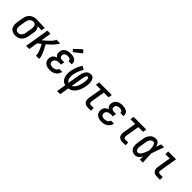

<svg xmlns="http://www.w3.org/2000/svg" viewBox="282 -2255 3935 3935"><g transform="rotate(45 2250.0 -287.5)"><path d="M202 8Q174 8 146.5 1.5Q119 -5 97 -20Q75 -35 60.5 -58Q46 -81 39.5 -107.5Q33 -134 33.5 -163Q34 -192 39 -221L61 -351Q65 -375 73 -399Q81 -423 95 -444.5Q109 -466 128.5 -484Q148 -502 171 -513.5Q194 -525 218.5 -531.5Q243 -538 268 -538Q272 -538 275.5 -538Q279 -538 283 -538L521 -530L507 -450L390 -454Q404 -442 413.5 -425Q423 -408 427.5 -389.5Q432 -371 432 -350.5Q432 -330 428 -309L407 -179Q403 -155 395 -131Q387 -107 374 -85Q361 -63 341.5 -44Q322 -25 299.5 -13Q277 -1 252 3.5Q227 8 202 8ZM204 -72Q218 -72 233 -76Q248 -80 261 -88.5Q274 -97 284 -109.5Q294 -122 301 -135.5Q308 -149 312 -163.5Q316 -178 318 -193L340 -323Q342 -337 343 -352Q344 -367 343 -381Q342 -395 337.5 -409Q333 -423 325 -433.5Q317 -444 304 -450.5Q291 -457 276 -458H270Q268 -458 266 -458Q264 -458 263 -458Q241 -458 220 -447.5Q199 -437 184 -419.5Q169 -402 161 -380.5Q153 -359 149 -337L128 -207Q125 -192 124 -176Q123 -160 125 -145Q127 -130 133 -116Q139 -102 149 -92Q159 -82 173.5 -77Q188 -72 204 -72Z M510 0 598 -530H689L652 -305Q664 -315 676 -325Q688 -335 700 -345Q712 -355 723.5 -365.5Q735 -376 746.5 -386.5Q758 -397 769 -408Q780 -419 791 -430Q802 -441 812.5 -452.5Q823 -464 832.5 -476.5Q842 -489 850.5 -502Q859 -515 861 -530H965Q962 -512 951.5 -496Q941 -480 929.5 -465.5Q918 -451 905.5 -436.5Q893 -422 880 -408.5Q867 -395 853.5 -382Q840 -369 826 -356Q812 -343 797.5 -330.5Q783 -318 769 -306Q779 -288 789 -270.5Q799 -253 809 -234.5Q819 -216 828 -198Q837 -180 845.5 -161Q854 -142 861.5 -123Q869 -104 875 -84Q881 -64 885 -43Q889 -22 885 0H794Q798 -24 793 -46.5Q788 -69 781 -91Q774 -113 765.5 -133.5Q757 -154 747.5 -174.5Q738 -195 727.5 -215Q717 -235 707 -254Q689 -240 671 -226Q653 -212 634 -199L601 0Z M1203 8Q1177 8 1152 4.5Q1127 1 1104.5 -8.5Q1082 -18 1063.5 -34Q1045 -50 1034.5 -71.5Q1024 -93 1021 -118.5Q1018 -144 1022 -169Q1026 -189 1034 -207.5Q1042 -226 1057 -240.5Q1072 -255 1090.5 -264.5Q1109 -274 1128 -280Q1113 -290 1101 -303.5Q1089 -317 1082.5 -333.5Q1076 -350 1075.5 -369Q1075 -388 1078 -407Q1081 -428 1089.5 -447.5Q1098 -467 1113 -483Q1128 -499 1147 -510Q1166 -521 1186 -527Q1206 -533 1226.5 -535.5Q1247 -538 1268 -538Q1290 -538 1311.5 -535.5Q1333 -533 1353 -527Q1373 -521 1390.5 -510Q1408 -499 1420 -482Q1432 -465 1436.5 -444Q1441 -423 1438 -402Q1437 -400 1437 -398Q1437 -396 1436 -394H1346Q1346 -394 1346.5 -395Q1347 -396 1347 -397Q1349 -412 1342.5 -425Q1336 -438 1324 -445.5Q1312 -453 1297.5 -455.5Q1283 -458 1268 -458Q1257 -458 1246.5 -457Q1236 -456 1225.5 -453Q1215 -450 1204.5 -445Q1194 -440 1186 -432.5Q1178 -425 1173 -414.5Q1168 -404 1166 -394Q1164 -377 1168 -360.5Q1172 -344 1184 -333.5Q1196 -323 1212.5 -319.5Q1229 -316 1246 -316H1301L1288 -236H1233Q1220 -236 1207.5 -234.5Q1195 -233 1182 -229.5Q1169 -226 1157 -220.5Q1145 -215 1135 -205.5Q1125 -196 1119.5 -184Q1114 -172 1112 -159Q1108 -140 1113.5 -121.5Q1119 -103 1132.5 -91.5Q1146 -80 1165 -76Q1184 -72 1203 -72Q1221 -72 1239.5 -75.5Q1258 -79 1275.5 -88Q1293 -97 1305.5 -113Q1318 -129 1321 -147H1411Q1407 -124 1397 -102.5Q1387 -81 1371.5 -62.5Q1356 -44 1335.5 -29.5Q1315 -15 1293 -6.5Q1271 2 1248 5Q1225 8 1203 8ZM1278 -586 1231 -634 1388 -780 1447 -720Z M1614 205 1648 2Q1620 -4 1595.5 -19Q1571 -34 1554.5 -56Q1538 -78 1528 -105Q1518 -132 1514 -160.5Q1510 -189 1511 -219.5Q1512 -250 1517 -279Q1523 -312 1532.5 -345Q1542 -378 1554.5 -409.5Q1567 -441 1582.5 -471Q1598 -501 1616 -530L1692 -488Q1677 -462 1663 -435Q1649 -408 1638.5 -380.5Q1628 -353 1619.5 -324.5Q1611 -296 1606 -268Q1603 -250 1602 -232Q1601 -214 1601.5 -195.5Q1602 -177 1605.5 -160Q1609 -143 1616 -127.5Q1623 -112 1634.5 -99Q1646 -86 1661 -80L1706 -350Q1710 -371 1715.5 -391.5Q1721 -412 1730 -432Q1739 -452 1752 -470.5Q1765 -489 1782.5 -503Q1800 -517 1821 -523.5Q1842 -530 1863 -530Q1882 -530 1900 -524Q1918 -518 1930.5 -506Q1943 -494 1951.5 -478Q1960 -462 1964.5 -444.5Q1969 -427 1971 -408.5Q1973 -390 1972.5 -371Q1972 -352 1970 -332.5Q1968 -313 1965 -295Q1960 -263 1952 -230.5Q1944 -198 1931.5 -167.5Q1919 -137 1900.5 -107.5Q1882 -78 1857.5 -54Q1833 -30 1802 -14.5Q1771 1 1738 5L1705 205ZM1753 -82Q1773 -91 1790 -107.5Q1807 -124 1819.5 -143Q1832 -162 1841 -182.5Q1850 -203 1856.5 -223.5Q1863 -244 1868 -265.5Q1873 -287 1876 -308Q1878 -318 1879.5 -328Q1881 -338 1882 -348Q1883 -358 1883 -368.5Q1883 -379 1883 -388.5Q1883 -398 1881.5 -408Q1880 -418 1877 -427Q1874 -436 1867 -443Q1860 -450 1850 -450Q1839 -450 1831.5 -440.5Q1824 -431 1819 -421Q1814 -411 1810 -400.5Q1806 -390 1803.5 -379.5Q1801 -369 1799 -358Q1797 -347 1795 -337Z M2310 0Q2288 0 2267 -3.5Q2246 -7 2228 -16.5Q2210 -26 2197 -42Q2184 -58 2178 -77.5Q2172 -97 2171.5 -118.5Q2171 -140 2175 -161L2223 -450H2085L2098 -530H2465L2451 -450H2314L2264 -148Q2262 -136 2262.5 -123Q2263 -110 2269 -100Q2275 -90 2286 -85Q2297 -80 2310 -80H2391V0Z M2703 8Q2677 8 2652 4.5Q2627 1 2604.5 -8.5Q2582 -18 2563.5 -34Q2545 -50 2534.5 -71.5Q2524 -93 2521 -118.5Q2518 -144 2522 -169Q2526 -189 2534 -207.5Q2542 -226 2557 -240.5Q2572 -255 2590.5 -264.5Q2609 -274 2628 -280Q2613 -290 2601 -303.5Q2589 -317 2582.5 -333.5Q2576 -350 2575.5 -369Q2575 -388 2578 -407Q2581 -428 2589.5 -447.5Q2598 -467 2613 -483Q2628 -499 2647 -510Q2666 -521 2686 -527Q2706 -533 2726.5 -535.5Q2747 -538 2768 -538Q2790 -538 2811.5 -535.5Q2833 -533 2853 -527Q2873 -521 2890.5 -510Q2908 -499 2920 -482Q2932 -465 2936.5 -444Q2941 -423 2938 -402Q2937 -400 2937 -398Q2937 -396 2936 -394H2846Q2846 -394 2846.5 -395Q2847 -396 2847 -397Q2849 -412 2842.5 -425Q2836 -438 2824 -445.5Q2812 -453 2797.5 -455.5Q2783 -458 2768 -458Q2757 -458 2746.5 -457Q2736 -456 2725.5 -453Q2715 -450 2704.5 -445Q2694 -440 2686 -432.5Q2678 -425 2673 -414.5Q2668 -404 2666 -394Q2664 -377 2668 -360.5Q2672 -344 2684 -333.5Q2696 -323 2712.5 -319.5Q2729 -316 2746 -316H2801L2788 -236H2733Q2720 -236 2707.5 -234.5Q2695 -233 2682 -229.5Q2669 -226 2657 -220.5Q2645 -215 2635 -205.5Q2625 -196 2619.5 -184Q2614 -172 2612 -159Q2608 -140 2613.5 -121.5Q2619 -103 2632.5 -91.5Q2646 -80 2665 -76Q2684 -72 2703 -72Q2721 -72 2739.5 -75.5Q2758 -79 2775.5 -88Q2793 -97 2805.5 -113Q2818 -129 2821 -147H2911Q2907 -124 2897 -102.5Q2887 -81 2871.5 -62.5Q2856 -44 2835.5 -29.5Q2815 -15 2793 -6.5Q2771 2 2748 5Q2725 8 2703 8Z M3310 0Q3288 0 3267 -3.5Q3246 -7 3228 -16.5Q3210 -26 3197 -42Q3184 -58 3178 -77.5Q3172 -97 3171.5 -118.5Q3171 -140 3175 -161L3223 -450H3085L3098 -530H3465L3451 -450H3314L3264 -148Q3262 -136 3262.5 -123Q3263 -110 3269 -100Q3275 -90 3286 -85Q3297 -80 3310 -80H3391V0Z M3675 8Q3648 8 3622 1Q3596 -6 3576.5 -22.5Q3557 -39 3545 -62.5Q3533 -86 3528.5 -112Q3524 -138 3525 -165.5Q3526 -193 3531 -221L3553 -351Q3556 -374 3563 -397Q3570 -420 3582 -441.5Q3594 -463 3611 -482Q3628 -501 3649 -514Q3670 -527 3694 -532.5Q3718 -538 3741 -538Q3765 -538 3786 -528.5Q3807 -519 3821 -502Q3835 -485 3844 -464.5Q3853 -444 3859 -422Q3867 -449 3875.5 -476Q3884 -503 3893 -530H3979Q3954 -461 3930.5 -392.5Q3907 -324 3882 -256Q3886 -192 3888 -128Q3890 -64 3893 0H3807Q3807 -24 3807.5 -47.5Q3808 -71 3809 -95Q3797 -76 3784 -58Q3771 -40 3754 -25Q3737 -10 3716.5 -1Q3696 8 3675 8ZM3675 -72Q3696 -72 3713 -86Q3730 -100 3742.5 -117.5Q3755 -135 3764.5 -154Q3774 -173 3782 -192.5Q3790 -212 3797 -231.5Q3804 -251 3811 -271Q3811 -285 3810.5 -298.5Q3810 -312 3809 -326Q3808 -340 3806 -353.5Q3804 -367 3801.5 -380.5Q3799 -394 3795 -407Q3791 -420 3784.5 -431Q3778 -442 3766.5 -450Q3755 -458 3741 -458Q3727 -458 3713.5 -453Q3700 -448 3689 -438.5Q3678 -429 3670 -416.5Q3662 -404 3656 -391Q3650 -378 3646.5 -364.5Q3643 -351 3641 -337L3620 -207Q3617 -193 3615.5 -178.5Q3614 -164 3615 -149.5Q3616 -135 3619 -121.5Q3622 -108 3629 -96.5Q3636 -85 3648.5 -78.5Q3661 -72 3675 -72Z M4310 0Q4288 0 4267 -3.5Q4246 -7 4228 -16.5Q4210 -26 4197 -42Q4184 -58 4178 -77.5Q4172 -97 4171.5 -118.5Q4171 -140 4175 -161L4223 -450H4099V-530H4327L4264 -148Q4262 -136 4262.5 -123Q4263 -110 4269 -100Q4275 -90 4286 -85Q4297 -80 4310 -80H4391V0Z"/></g></svg>

Font: Iosevka Curly Slab MdObl
Style: Regular
Weight: 500
Italic angle: -9°
Monospace: yes
Designer: Belleve Invis
Foundry: Belleve Invis
Version: Version 11.0.0; ttfautohint (v1.8.3)